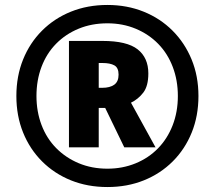

<svg xmlns="http://www.w3.org/2000/svg" viewBox="-20 -744 866 774"><path d="M258 -150V-579H393Q492 -579 535 -545Q578 -511 578 -448Q578 -397 557.5 -370.5Q537 -344 508 -330L607 -150H481L404 -309H378V-150ZM392 -390Q423 -390 440.5 -402.5Q458 -415 458 -443Q458 -471 441 -480.5Q424 -490 393 -490H378V-390ZM413 10Q333 10 266 -17Q199 -44 149.5 -93.5Q100 -143 73 -210Q46 -277 46 -357Q46 -437 73 -504Q100 -571 149.5 -620.5Q199 -670 266 -697Q333 -724 413 -724Q492 -724 559 -697Q626 -670 675.5 -620.5Q725 -571 752.5 -504Q780 -437 780 -357Q780 -277 753 -210Q726 -143 676.5 -93.5Q627 -44 560 -17Q493 10 413 10ZM413 -64Q474 -64 526.5 -85.5Q579 -107 617 -146Q655 -185 676 -239Q697 -293 697 -357Q697 -420 676.5 -474Q656 -528 618 -567Q580 -606 527.5 -628Q475 -650 413 -650Q350 -650 297.5 -628.5Q245 -607 206.5 -568Q168 -529 147.5 -475Q127 -421 127 -357Q127 -294 147.5 -240Q168 -186 206.5 -147Q245 -108 297.5 -86Q350 -64 413 -64Z"/></svg>

Font: Noto Sans Khmer ExtraBold
Style: Regular
Weight: 800
Version: Version 2.003